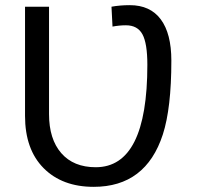

<svg xmlns="http://www.w3.org/2000/svg" viewBox="-20 -714 762 744"><path d="M343 10Q221 10 149 -62.5Q77 -135 77 -265V-688H170V-272Q170 -175 217.5 -120.5Q265 -66 351 -66Q551 -66 551 -463Q551 -546 532 -581Q513 -616 468 -616Q443 -616 416 -611L412 -688Q445 -694 483 -694Q562 -694 603 -639Q644 -584 644 -479Q644 -295 611 -193Q545 10 343 10Z"/></svg>

Font: Libra Sans
Style: Regular
Weight: 400
Foundry: Context Ltd
Version: Version 1.002